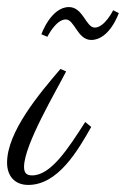

<svg xmlns="http://www.w3.org/2000/svg" viewBox="-59 -527 356 543"><path d="M112 -332C52 -262 -39 -154 -39 -67C-39 -30 -18 -4 21 -4C105 -4 161 -101 199 -168L182 -182C134 -107 85 -31 32 -31C18 -31 9 -36 9 -55C9 -118 102 -273 128 -325ZM127 -472C152 -472 160 -414 199 -414C251 -414 277 -490 277 -490L261 -498C261 -498 237 -449 209 -449C184 -449 176 -507 136 -507C85 -507 58 -430 58 -430L75 -423C75 -423 99 -472 127 -472Z"/></svg>

Font: Parisienne
Style: Regular
Weight: 400
Designer: Astigmatic (AOETI)
Foundry: Astigmatic (AOETI)
Version: Version 1.000